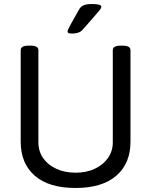

<svg xmlns="http://www.w3.org/2000/svg" viewBox="-20 -929 752 955"><path d="M589 -702Q629 -702 629 -680V-224Q629 -116 558.5 -55Q488 6 356 6Q223 6 153 -55Q83 -116 83 -224V-680Q83 -702 123 -702H131Q171 -702 171 -680V-221Q171 -176 195 -142Q219 -108 261 -89Q303 -70 356 -70Q410 -70 451.5 -89.5Q493 -109 517 -143Q541 -177 541 -221V-680Q541 -702 581 -702ZM436 -909Q484 -909 484 -896Q484 -892 481 -886.5Q478 -881 468.5 -870Q459 -859 440.5 -837.5Q422 -816 390 -780Q382 -771 368.5 -766.5Q355 -762 339 -762Q327 -762 321.5 -764.5Q316 -767 316 -772Q316 -779 328 -801Q340 -823 374 -883Q382 -897 397 -903Q412 -909 436 -909Z"/></svg>

Font: Asap VF Beta
Style: Regular
Weight: 400
Designer: Pablo Cosgaya
Foundry: Pablo Cosgaya
Version: Version 1.007